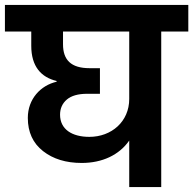

<svg xmlns="http://www.w3.org/2000/svg" viewBox="-41 -760 785 780"><path d="M-21 -632H86V-574C86 -490 126 -446 189 -431V-428C124 -413 72 -358 72 -281C72 -223 93 -178 134 -146C175 -114 227 -98 291 -98C374 -98 443 -130 484 -189V0H614V-632H724V-740H-21ZM231 -356C249 -371 276 -379 313 -379H365V-483H323C247 -483 215 -517 215 -580V-632H484V-358C484 -266 412 -204 322 -204C251 -204 203 -235 203 -294C203 -319 212 -340 231 -356Z"/></svg>

Font: Poppins SemiBold
Style: Regular
Weight: 600
Designer: Ninad Kale (Devanagari), Jonny Pinhorn (Latin)
Foundry: Indian Type Foundry
Version: 4.004